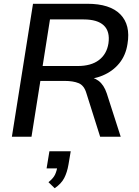

<svg xmlns="http://www.w3.org/2000/svg" viewBox="-20 -725 737 1018"><path d="M43 0 155 -705H443Q563 -705 618 -649Q673 -593 656 -492Q647 -432 612.5 -389.5Q578 -347 524 -324.5Q470 -302 403 -302L409 -318H433Q474 -318 502.5 -296.5Q531 -275 546 -230L620 0H511L438 -231Q426 -272 397 -284Q368 -296 322 -296H194L147 0ZM206 -375H392Q463 -375 504.5 -406.5Q546 -438 555 -495Q564 -558 530.5 -590Q497 -622 423 -622H245ZM270 273 237 241Q263 220 272 200.5Q281 181 285 155L306 168H227L242 77H355L343 148Q336 189 320.5 219Q305 249 270 273Z"/></svg>

Font: Mulish ExtraLight SemiBold
Style: Italic
Weight: 600
Italic angle: -9°
Version: Version 3.603